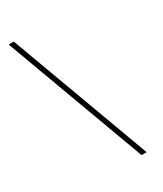

<svg xmlns="http://www.w3.org/2000/svg" viewBox="-229 -904 943 1108"><g transform="rotate(-30 242.5 -350.0)"><path d="M405 118H371L26 -818H60Z"/></g></svg>

Font: Be Vietnam Pro Thin
Style: Regular
Weight: 100
Designer: Lam Bao, Tony Le, Vietanh Nguyen
Foundry: Yellow Type Foundry
Version: Version 1.002; ttfautohint (v1.8.3)